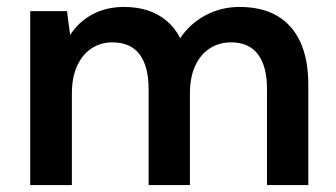

<svg xmlns="http://www.w3.org/2000/svg" viewBox="-20 -533 967 553"><path d="M67 0V-501H173L182 -432Q206 -470 246 -491.5Q286 -513 337 -513Q375 -513 405.5 -503Q436 -493 460 -473Q484 -453 499 -423Q527 -465 572 -489Q617 -513 670 -513Q734 -513 778 -487.5Q822 -462 845 -412Q868 -362 868 -289V0H749V-277Q749 -342 723 -376.5Q697 -411 646 -411Q611 -411 584 -393.5Q557 -376 542 -343Q527 -310 527 -263V0H408V-277Q408 -342 382 -376.5Q356 -411 303 -411Q270 -411 243.5 -393.5Q217 -376 202 -343Q187 -310 187 -263V0Z"/></svg>

Font: DM Sans 18pt SemiBold
Style: Regular
Weight: 600
Designer: Colophon Foundry, Jonny Pinhorn
Foundry: Colophon Foundry
Version: Version 4.004;gftools[0.9.30]